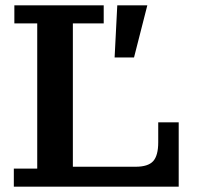

<svg xmlns="http://www.w3.org/2000/svg" viewBox="-20 -702 739 722"><path d="M411 -486 421 -682H534L484 -486ZM32 0V-68H120V-614H34V-682H370V-614H254V-75H490Q537 -75 556 -96Q575 -117 575 -167V-242H652V0Z"/></svg>

Font: Montagu Slab 16pt Medium
Style: Regular
Weight: 500
Designer: Florian Karsten
Foundry: Florian Karsten
Version: Version 1.000; ttfautohint (v1.8.3)